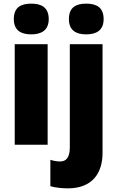

<svg xmlns="http://www.w3.org/2000/svg" viewBox="-20 -796 645 1056"><path d="M152 -776C94 -776 56 -755 56 -691C56 -629 95 -607 152 -607C207 -607 248 -629 248 -691C248 -755 208 -776 152 -776ZM359 -691C359 -629 398 -607 454 -607C510 -607 550 -629 550 -691C550 -755 511 -776 454 -776C397 -776 359 -755 359 -691ZM242 -553H61V0H242ZM353 240C487 240 544 157 544 45V-553H364V15C364 74 341 92 311 92C292 92 276 89 257 83V228C283 236 323 240 353 240Z"/></svg>

Font: Noto Sans Thai Looped SemiCondensed Black
Style: Regular
Weight: 900
Width: 4
Designer: Sasikarn Vongin, Ben Mitchell
Foundry: The Fontpad Ltd
Version: Version 1.001